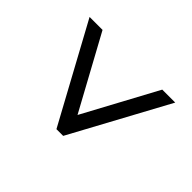

<svg xmlns="http://www.w3.org/2000/svg" viewBox="-129 -770 823 823"><g transform="rotate(-45 282.5 -358.5)"><path d="M502.7 -98.4 62.1 -337.1V-377.9L502.7 -617.6V-539L169 -357L502.7 -177Z"/></g></svg>

Font: Noto Serif Lao
Style: Regular
Weight: 400
Designer: Monotype Design Team
Foundry: Monotype Imaging Inc.
Version: Version 2.003